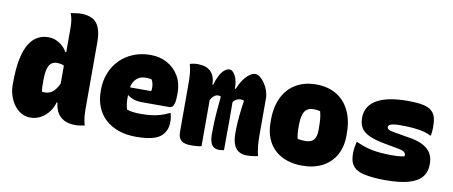

<svg xmlns="http://www.w3.org/2000/svg" viewBox="-68 -1037 3135 1330"><g transform="rotate(10 1500.0 -372.0)"><path d="M215 -559Q246 -559 271 -548Q296 -537 316 -519Q336 -501 349 -478H369V-375Q357 -385 341 -389.5Q325 -394 305 -394Q283 -394 267 -382.5Q251 -371 242 -341.5Q233 -312 233 -259V-251Q233 -228 233.5 -211.5Q234 -195 236 -181Q242 -179 247 -178.5Q252 -178 258 -178Q280 -178 299.5 -188.5Q319 -199 336.5 -224Q354 -249 367 -291V-124H350Q340 -87 317 -56.5Q294 -26 260.5 -7.5Q227 11 187 11Q153 11 124.5 -5Q96 -21 74.5 -49.5Q53 -78 41 -114.5Q29 -151 29 -191V-204Q29 -305 43 -373Q57 -441 82.5 -482Q108 -523 142 -541Q176 -559 215 -559ZM411 -759Q456 -759 488.5 -743Q521 -727 538 -688.5Q555 -650 555 -582Q555 -541 555 -487.5Q555 -434 555 -372.5Q555 -311 555 -245Q555 -179 555 -111Q555 -81 558 -55Q561 -29 569 0Q561 1 552.5 2.5Q544 4 536 5.5Q528 7 520 7.5Q512 8 503 8Q453 8 420 -11Q387 -30 371 -65Q355 -100 355 -147Q355 -214 355 -279Q355 -344 355 -407.5Q355 -471 355 -531.5Q355 -592 355 -648Q355 -675 351.5 -700.5Q348 -726 338 -750Q346 -752 355 -753Q364 -754 373.5 -755.5Q383 -757 392.5 -758Q402 -759 411 -759Z M935 -561Q1001 -561 1052.5 -532.5Q1104 -504 1134 -453Q1164 -402 1164 -334V-331Q1164 -284 1158 -262Q1152 -240 1143 -234Q1134 -228 1124 -228H932Q896 -228 871.5 -237Q847 -246 832 -259L812 -251L814 -315H981Q983 -320 983.5 -326Q984 -332 984 -339Q984 -354 980.5 -369Q977 -384 970 -395Q961 -398 951.5 -399Q942 -400 929 -400Q882 -400 855 -367Q828 -334 828 -269V-240Q828 -218 830.5 -198Q833 -178 839 -160Q860 -153 882.5 -150Q905 -147 933 -147Q974 -147 1007 -150.5Q1040 -154 1071.5 -163Q1103 -172 1135 -188H1141Q1145 -172 1147 -158Q1149 -144 1149 -129Q1149 -94 1138 -69Q1127 -44 1106 -26Q1090 -12 1065.5 -3Q1041 6 1008 10.5Q975 15 931 15Q862 15 807.5 -4.5Q753 -24 715 -59Q677 -94 657 -144Q637 -194 637 -255V-263Q637 -327 658.5 -381.5Q680 -436 720 -476.5Q760 -517 814.5 -539Q869 -561 935 -561Z M1788 0Q1775 3 1762 5Q1749 7 1736.5 8Q1724 9 1711 9Q1677 9 1653.5 -5.5Q1630 -20 1618 -50.5Q1606 -81 1606 -131Q1606 -150 1606.5 -169.5Q1607 -189 1608.5 -210Q1610 -231 1612.5 -254.5Q1615 -278 1618 -304.5Q1621 -331 1626 -361Q1622 -363 1616.5 -364.5Q1611 -366 1604 -366Q1590 -366 1578 -361Q1566 -356 1556.5 -346.5Q1547 -337 1541 -322L1536 -432H1555Q1570 -469 1589.5 -497Q1609 -525 1630.5 -541Q1652 -557 1671 -557Q1689 -557 1706.5 -543Q1724 -529 1739.5 -506Q1755 -483 1764 -456Q1773 -429 1773 -404Q1773 -372 1773 -340Q1773 -308 1773 -275.5Q1773 -243 1773 -211Q1773 -179 1773 -146Q1773 -102 1776.5 -68Q1780 -34 1788 0ZM1549 0Q1543 1 1537 2Q1531 3 1525.5 3.5Q1520 4 1513 4Q1493 4 1478 -5.5Q1463 -15 1455 -36.5Q1447 -58 1447 -92Q1447 -114 1447.5 -137Q1448 -160 1449 -185Q1450 -210 1452 -238Q1454 -266 1457 -296.5Q1460 -327 1463 -361Q1461 -363 1457.5 -364Q1454 -365 1451 -365.5Q1448 -366 1444 -366Q1432 -366 1421 -359.5Q1410 -353 1400.5 -340Q1391 -327 1384 -306L1379 -432H1396Q1407 -470 1421.5 -498Q1436 -526 1454 -541.5Q1472 -557 1490 -557Q1503 -557 1514 -546.5Q1525 -536 1533 -519.5Q1541 -503 1545 -482.5Q1549 -462 1549 -442Q1549 -387 1549.5 -332Q1550 -277 1550 -221.5Q1550 -166 1549.5 -111Q1549 -56 1549 0ZM1391 0Q1383 2 1374.5 3.5Q1366 5 1357 5.5Q1348 6 1338 6.5Q1328 7 1317 7Q1296 7 1278.5 3Q1261 -1 1250 -10Q1239 -19 1233 -34Q1227 -49 1227 -69Q1227 -128 1227 -186Q1227 -244 1227 -302.5Q1227 -361 1227 -419Q1227 -456 1223.5 -488Q1220 -520 1212 -547Q1219 -549 1226.5 -550.5Q1234 -552 1242 -553.5Q1250 -555 1257.5 -555Q1265 -555 1273 -555Q1298 -555 1319.5 -548Q1341 -541 1357 -526Q1373 -511 1382 -488Q1391 -465 1391 -433Q1391 -361 1391 -288.5Q1391 -216 1391 -144Q1391 -72 1391 0Z M2101 -559Q2159 -559 2207.5 -540.5Q2256 -522 2291.5 -484.5Q2327 -447 2347 -391.5Q2367 -336 2367 -261V-247Q2367 -167 2334.5 -109Q2302 -51 2242 -19.5Q2182 12 2099 12Q2041 12 1992 -4.5Q1943 -21 1907.5 -53.5Q1872 -86 1852.5 -134.5Q1833 -183 1833 -248V-262Q1833 -354 1865 -420.5Q1897 -487 1957.5 -523Q2018 -559 2101 -559ZM2111 -387Q2083 -387 2065 -374Q2047 -361 2038.5 -332.5Q2030 -304 2030 -257V-246Q2030 -221 2032 -201Q2034 -181 2038 -166Q2049 -163 2060.5 -161.5Q2072 -160 2090 -160Q2118 -160 2135.5 -169Q2153 -178 2161.5 -198.5Q2170 -219 2170 -252V-263Q2170 -301 2167.5 -328.5Q2165 -356 2158 -381Q2148 -384 2137.5 -385.5Q2127 -387 2111 -387Z M2703 -167Q2731 -167 2752 -169Q2773 -171 2788 -175Q2790 -186 2786.5 -194.5Q2783 -203 2772 -209Q2761 -215 2739 -219L2652 -235Q2577 -248 2533.5 -266.5Q2490 -285 2471 -313.5Q2452 -342 2452 -387Q2452 -430 2472 -462.5Q2492 -495 2530.5 -516Q2569 -537 2622.5 -547Q2676 -557 2743 -557Q2794 -557 2828 -552.5Q2862 -548 2882.5 -539.5Q2903 -531 2915 -519Q2928 -507 2935 -492Q2942 -477 2945 -456Q2948 -435 2948 -402Q2948 -390 2946.5 -376Q2945 -362 2943 -348H2937Q2917 -359 2888 -366.5Q2859 -374 2818.5 -378Q2778 -382 2725 -382Q2690 -382 2671.5 -378.5Q2653 -375 2645.5 -369Q2638 -363 2638 -354Q2638 -347 2643.5 -341.5Q2649 -336 2663 -332Q2677 -328 2702 -324L2785 -310Q2851 -301 2892 -280Q2933 -259 2951.5 -228Q2970 -197 2970 -153Q2970 -96 2940 -60Q2910 -24 2847 -6.5Q2784 11 2684 11Q2639 11 2603 7.5Q2567 4 2540 -1.5Q2513 -7 2494.5 -16Q2476 -25 2465 -36Q2449 -53 2441 -74.5Q2433 -96 2433 -138Q2433 -155 2436.5 -177Q2440 -199 2444 -215H2450Q2479 -202 2505 -193Q2531 -184 2559 -178.5Q2587 -173 2622 -170Q2657 -167 2703 -167Z"/></g></svg>

Font: Recursive Monospace Casual Black
Style: Regular
Weight: 900
Version: Version 1.047